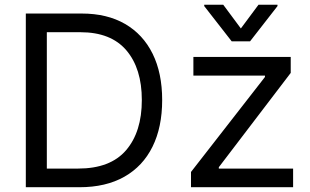

<svg xmlns="http://www.w3.org/2000/svg" viewBox="-20 -784 1300 804"><path d="M312.5 0H88.1V-727.3H322.4Q428.3 -727.3 503.6 -683.8Q578.8 -640.3 619 -559.1Q659.1 -478 659.1 -365.1Q659.1 -251.4 618.6 -169.6Q578.1 -87.7 500.7 -43.9Q423.3 0 312.5 0ZM176.1 -78.1H306.8Q442.1 -78.1 508 -155Q573.9 -231.9 573.9 -365.1Q573.9 -497.2 509.2 -573.2Q444.6 -649.1 316.8 -649.1H176.1ZM779.8 0V-63.9L1089.5 -461.6V-467.3H789.8V-545.5H1197.4V-478.7L896.3 -83.8V-78.1H1207.4V0ZM914.8 -764.2 988.6 -664.8 1062.5 -764.2H1142V-758.5L1027 -610.8H950.3L835.2 -758.5V-764.2Z"/></svg>

Font: Inter Alia
Style: Regular
Weight: 400
Designer: Rasmus Andersson (Latin, Greek, Cyrillic etc.) and Evan from Shavian.info (Shavian, old style figures)
Foundry: Shavian.info
Version: Version 0.001;git-37ab20767